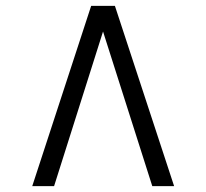

<svg xmlns="http://www.w3.org/2000/svg" viewBox="-20 -768 704 655"><path d="M372 -748 574 -133H499.5L331.5 -660.5L164.5 -133H90L291 -748Z"/></svg>

Font: Merriweather 20pt Light
Style: Regular
Weight: 300
Version: Version 2.100